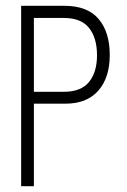

<svg xmlns="http://www.w3.org/2000/svg" viewBox="-20 -643 440 663"><path d="M53 0V-623H202Q282 -623 320.5 -577.5Q359 -532 359 -453Q359 -375 319.5 -330Q280 -285 206 -285H97V0ZM97 -326H200Q260 -326 287.5 -360Q315 -394 315 -452Q315 -512 287.5 -546.5Q260 -581 200 -581H97Z"/></svg>

Font: Inconsolata Condensed Light
Style: Regular
Weight: 300
Width: 3
Monospace: yes
Designer: Raph Levien, Cyreal, Brenton Simpson
Foundry: Raph Levien, Cyreal, Google
Version: Version 3.001; ttfautohint (v1.8.2.53-6de2)